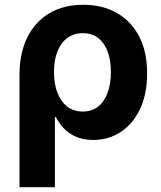

<svg xmlns="http://www.w3.org/2000/svg" viewBox="-20 -568 665 792"><path d="M60.5 204.1V-260.7Q60.5 -348.1 92.3 -412.8Q124 -477.5 182.9 -512.9Q241.7 -548.3 323.7 -548.3Q402.8 -548.3 461.9 -514.6Q521 -481 554 -417.7Q586.9 -354.5 586.9 -265.1Q586.9 -180.2 557.9 -118.7Q528.8 -57.1 478.5 -23.9Q428.2 9.3 364.7 9.3Q321.8 9.3 291.3 -4.9Q260.7 -19 241.2 -40.8Q221.7 -62.5 210.4 -85.4H206.5V204.1ZM320.8 -107.9Q358.9 -107.9 384.8 -128.4Q410.6 -148.9 424.1 -185.8Q437.5 -222.7 437.5 -270.5Q437.5 -318.4 424.3 -354.5Q411.1 -390.6 385.5 -410.9Q359.9 -431.2 321.8 -431.2Q284.7 -431.2 257.8 -411.4Q231 -391.6 216.8 -355.7Q202.6 -319.8 202.6 -270.5Q202.6 -222.2 216.8 -185.5Q231 -148.9 257.3 -128.4Q283.7 -107.9 320.8 -107.9Z"/></svg>

Font: Inter 17pt
Style: Bold
Weight: 700
Version: Version 4.001;git-66647c0bb